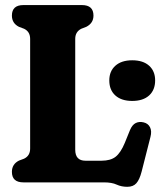

<svg xmlns="http://www.w3.org/2000/svg" viewBox="-20 -720 632 758"><path d="M320.5 -614 301 -606.5Q277 -594.5 277 -566.5V-129Q277 -85.5 317.5 -85.5H380.5Q416.5 -85.5 436.5 -101.2Q456.5 -117 472.5 -155.5L493 -206Q502 -227.5 515.8 -234.2Q529.5 -241 546.5 -237Q564.5 -233 572.2 -217.8Q580 -202.5 574 -179.5L539 -42Q531 -11 518.5 3.2Q506 17.5 482.5 17.5Q459.5 17.5 440.5 8.8Q421.5 0 390.5 0H72.5Q27 0 27 -41.5Q27 -72 55 -86L75 -93.5Q99 -105 99 -133.5V-566.5Q99 -595 75 -606.5L55 -614Q27 -628 27 -658.5Q27 -700 72.5 -700H303.5Q349 -700 349 -658.5Q349 -628.5 320.5 -614ZM502 -321.5Q459.5 -321.5 435.5 -343Q411.5 -364.5 411.5 -402.5Q411.5 -439 435.5 -460.5Q459.5 -482 502 -482Q545 -482 568.8 -460.5Q592.5 -439 592.5 -402.5Q592.5 -365 568.8 -343.2Q545 -321.5 502 -321.5Z"/></svg>

Font: Fraunces 144pt SuperSoft
Style: Bold
Weight: 700
Version: Version 1.000;[b76b70a41]